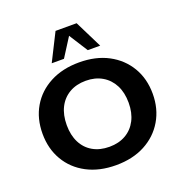

<svg xmlns="http://www.w3.org/2000/svg" viewBox="-143 -927 1007 1061"><g transform="rotate(-20 361.0 -396.0)"><path d="M361 10Q263 10 190 -28.5Q117 -67 77 -135.5Q37 -204 37 -292Q37 -381 77 -449Q117 -517 190 -555.5Q263 -594 361 -594Q459 -594 531.5 -555.5Q604 -517 644.5 -449Q685 -381 685 -292Q685 -204 644.5 -135.5Q604 -67 531.5 -28.5Q459 10 361 10ZM361 -98Q416 -98 457 -121.5Q498 -145 520.5 -188.5Q543 -232 543 -291Q543 -351 520.5 -394.5Q498 -438 457 -462Q416 -486 361 -486Q305 -486 264 -462Q223 -438 201 -394.5Q179 -351 179 -291Q179 -232 201 -188.5Q223 -145 264 -121.5Q305 -98 361 -98ZM218 -641 299 -802H423L503 -641H430L360 -751L290 -641Z"/></g></svg>

Font: Rokkitt
Style: Bold
Weight: 700
Designer: Vernon Adams
Foundry: Vernon Adams
Version: Version 3.103